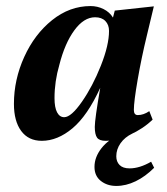

<svg xmlns="http://www.w3.org/2000/svg" viewBox="-20 -455 551 634"><path d="M292 96Q292 64 315 34.5Q338 5 381 -14H417Q392 -2 378 18Q364 38 364 61Q364 79 375 90Q386 101 408 101Q441 101 479 79L489 99Q460 128 428 143.5Q396 159 364 159Q334 159 313 142.5Q292 126 292 96ZM26 -112Q26 -192 60 -267Q94 -342 152 -388.5Q210 -435 279 -435Q302 -435 322 -425Q342 -415 353 -397L359 -420L488 -434L465 -338Q447 -264 434.5 -191.5Q422 -119 422 -92Q422 -75 435 -75Q454 -75 473 -88L484 -60Q453 -30 409 -10Q365 10 329 10Q308 10 300.5 -0.5Q293 -11 293 -36Q293 -61 311 -165Q269 -73 219.5 -31.5Q170 10 118 10Q74 10 50 -22.5Q26 -55 26 -112ZM340 -353Q340 -373 328 -385.5Q316 -398 294 -398Q257 -398 225.5 -355Q194 -312 176 -241Q160 -186 160 -131Q160 -100 168.5 -84Q177 -68 192 -68Q215 -68 250.5 -119Q286 -170 313 -238Q340 -306 340 -353Z"/></svg>

Font: Unna
Style: Bold Italic
Weight: 700
Italic angle: -8.05°
Designer: Jorge de Buen Unna
Foundry: Omnibus-Type
Version: Version 2.008